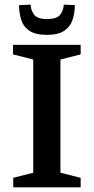

<svg xmlns="http://www.w3.org/2000/svg" viewBox="-20 -806 403 826"><path d="M37 0V-41L123 -63V-550L36 -572V-613H327V-572L240 -550V-63L327 -41V0ZM182 -656Q132 -656 106 -674Q80 -692 71 -721.5Q62 -751 62 -784L112 -786Q112 -764 126 -744Q140 -724 182 -724Q226 -724 240 -744Q254 -764 254 -786L302 -784Q302 -751 292.5 -721.5Q283 -692 257 -674Q231 -656 182 -656Z"/></svg>

Font: Manuale SemiBold
Style: Regular
Weight: 600
Version: Version 1.002